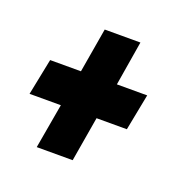

<svg xmlns="http://www.w3.org/2000/svg" viewBox="-69 -424 350 369"><g transform="rotate(20 106.0 -239.5)"><path d="M41.5 -111.5 57.5 -203H-6.5L8.5 -277.5H71.5L87 -368.5H160L145 -277.5H207L192.5 -203H130.5L115 -111.5Z"/></g></svg>

Font: Anybody UltraCondensed SemiBold
Style: Italic
Weight: 600
Width: 1
Italic angle: -10°
Designer: Tyler Finck
Foundry: Etcetera Type Company
Version: Version 1.010; ttfautohint (v1.8.3) -l 8 -r 50 -G 200 -x 14 